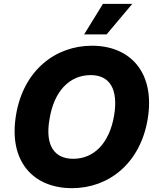

<svg xmlns="http://www.w3.org/2000/svg" viewBox="-20 -977 829 1007"><path d="M421.2 -796.5H539.1L673.7 -956.7H519.9ZM754.6 -352.3C795.1 -597.7 662.3 -737.2 462.4 -737.2C270.6 -737.2 102.3 -608 63.9 -372.9C23.4 -128.6 156.2 9.9 357.6 9.9C547.6 9.9 715.2 -117.2 754.6 -352.3ZM578.8 -372.9C554.3 -226.6 473.7 -144.2 364 -144.2C265.3 -144.2 215.2 -213.8 239.7 -352.3C263.1 -498.6 344.5 -583.1 455.6 -583.1C555.4 -583.1 600.9 -509.9 578.8 -372.9Z"/></svg>

Font: TID UI Extra Bold
Style: Italic
Weight: 800
Italic angle: -9.39999°
Designer: The TID Project Authors
Foundry: Bakken & Bæck
Version: Version 1.001;hotconv 1.0.109;makeotfexe 2.5.65596